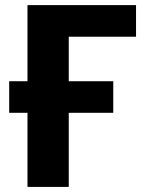

<svg xmlns="http://www.w3.org/2000/svg" viewBox="-20 -734 575 754"><path d="M87.9 -713.9V-415H16.1V-291H87.9V0H250V-291H424.8V-415H250V-589.8H514.2V-713.9Z"/></svg>

Font: Avrile Sans
Style: Bold
Weight: 700
Designer: Monotype Design Team, Google (font), Stefan Peev (BGR Cyrillic), Cristiano Sobral (main changes)
Foundry: The Avrile Sans Project Authors
Version: Version 3.110